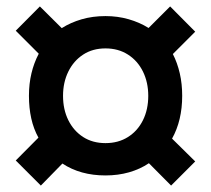

<svg xmlns="http://www.w3.org/2000/svg" viewBox="-20 -631 656 597"><path d="M107 -54 29 -132 99.5 -203Q84.5 -230 77.2 -262.8Q70 -295.5 70 -333Q70 -370.5 77.8 -403Q85.5 -435.5 100.5 -464L29 -535.5L104 -611L172 -543.5Q199.5 -561 233.8 -571Q268 -581 308 -581Q346 -581 380 -571.2Q414 -561.5 442 -544L509 -611L587 -532.5L517.5 -463Q531.5 -435.5 539 -403Q546.5 -370.5 546.5 -333Q546.5 -256.5 515 -200L587 -129L512 -54L443 -123.5Q415.5 -105 381.2 -95.2Q347 -85.5 308 -85.5Q230 -85.5 174 -122.5ZM308 -186Q348 -186 378 -205Q408 -224 424.5 -257.2Q441 -290.5 441 -333Q441 -375 424.5 -408.5Q408 -442 378 -461.2Q348 -480.5 308 -480.5Q268 -480.5 238.5 -461.2Q209 -442 192.5 -408.5Q176 -375 176 -333Q176 -290.5 192.5 -257.2Q209 -224 238.5 -205Q268 -186 308 -186Z"/></svg>

Font: Overpass Mono SemiBold
Style: Regular
Weight: 600
Monospace: yes
Designer: Delve Withrington, Dave Bailey
Foundry: Delve Fonts LLC
Version: Version 4.000